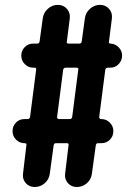

<svg xmlns="http://www.w3.org/2000/svg" viewBox="-20 -750 540 770"><path d="M233.4 -470.7 209 -281.2Q208 -278.3 210.4 -275.4Q212.9 -272.5 216.8 -272.5H259.8Q267.6 -272.5 269.5 -281.2L293.9 -470.7Q295.9 -478.5 287.1 -478.5H243.2Q235.4 -478.5 233.4 -470.7ZM78.1 -175.8Q58.6 -175.8 44.4 -189.9Q30.3 -204.1 30.3 -224.1Q30.3 -244.1 43.9 -258.3Q57.6 -272.5 78.1 -272.5H90.8Q98.6 -272.5 100.6 -281.2L125 -470.7Q127 -478.5 118.2 -478.5H113.3Q93.8 -478.5 79.6 -492.7Q65.4 -506.8 65.4 -526.9Q65.4 -546.9 79.1 -561Q92.8 -575.2 113.3 -575.2H129.9Q136.7 -575.2 138.7 -583L151.4 -675.8Q154.3 -699.2 171.9 -714.8Q189.5 -730.5 211.9 -730.5Q234.4 -730.5 248.5 -714.4Q262.7 -698.2 259.8 -675.8L248 -583Q246.1 -575.2 254.9 -575.2H298.8Q305.7 -575.2 307.6 -583L320.3 -675.8Q323.2 -699.2 340.8 -714.8Q358.4 -730.5 380.9 -730.5Q403.3 -730.5 417.5 -714.4Q431.6 -698.2 428.7 -675.8L417 -583Q415 -575.2 423.8 -575.2Q442.4 -574.2 456.1 -560.1Q469.7 -545.9 469.7 -527.3Q469.7 -507.8 456.1 -493.2Q442.4 -478.5 421.9 -478.5H412.1Q404.3 -478.5 402.3 -470.7L377.9 -281.2Q377 -278.3 379.4 -275.4Q381.8 -272.5 385.7 -272.5H386.7Q406.2 -272.5 420.4 -258.3Q434.6 -244.1 434.6 -224.1Q434.6 -204.1 420.9 -189.9Q407.2 -175.8 386.7 -175.8H373Q366.2 -175.8 364.3 -168L348.6 -53.7Q345.7 -30.3 328.1 -15.1Q310.5 0 288.1 0Q265.6 0 252 -16.1Q238.3 -32.2 241.2 -53.7L254.9 -168Q256.8 -175.8 248 -175.8H204.1Q197.3 -175.8 195.3 -168L179.7 -53.7Q176.8 -30.3 159.2 -15.1Q141.6 0 119.1 0Q96.7 0 83 -16.1Q69.3 -32.2 72.3 -53.7L85.9 -168Q87.9 -175.8 78.1 -175.8Z"/></svg>

Font: Rounded Mgen+ 1m medium
Style: Regular
Weight: 500
Designer: [Source Han Sans]
Ryoko NISHIZUKA  (kana & ideographs); Paul D. Hunt (Latin, Greek & Cyrillic); Wenlong ZHANG  (bopomofo
Version: Version 1.059.20150602